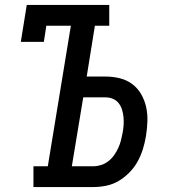

<svg xmlns="http://www.w3.org/2000/svg" viewBox="-20 -755 715 775"><path d="M115 0V-84H173L266 -651H167L157 -586H64L88 -735H421V-651H363L330 -446H406Q436 -446 464 -439Q492 -432 514 -415.5Q536 -399 550 -374.5Q564 -350 570 -322.5Q576 -295 575 -265Q574 -235 569 -205Q565 -180 557 -154Q549 -128 536 -104Q523 -80 503 -59.5Q483 -39 459.5 -25Q436 -11 409.5 -5.5Q383 0 357 0ZM358 -84Q373 -84 388.5 -89Q404 -94 417.5 -104.5Q431 -115 440.5 -128.5Q450 -142 457 -157Q464 -172 468 -187.5Q472 -203 475 -219Q478 -235 479 -251Q480 -267 478.5 -282.5Q477 -298 472.5 -312.5Q468 -327 459 -338.5Q450 -350 436 -356Q422 -362 406 -362H316L270 -84Z"/></svg>

Font: Iosevka Etoile Medium
Style: Italic
Weight: 500
Italic angle: -9°
Designer: Belleve Invis
Foundry: Belleve Invis
Version: Version 22.1.2; ttfautohint (v1.8.4)